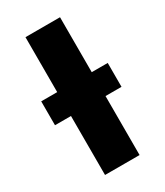

<svg xmlns="http://www.w3.org/2000/svg" viewBox="-188 -828 778 905"><g transform="rotate(-30 201.0 -375.0)"><path d="M20 -321V-451H382V-321ZM107 -750H295V0H107Z"/></g></svg>

Font: Unbounded SemiBold
Style: Regular
Weight: 600
Designer: Luke Prowse, Jean-Baptiste Morizot, Fátima Lázaro, Florian Runge
Foundry: NaN
Version: Version 1.700